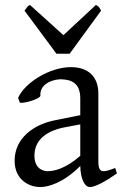

<svg xmlns="http://www.w3.org/2000/svg" viewBox="-20 -740 498 775"><path d="M119 -112C119 -181 177 -215 246 -227L304 -238V-111C243 -58 198 -49 172 -49C159 -49 119 -55 119 -112ZM452 -40 445 -62C417 -51 407 -49 397 -49C381 -49 377 -66 377 -87V-362C377 -430 337 -469 266 -469C183 -469 82 -409 53 -345L60 -326C62 -325 64 -325 67 -325C88 -325 143 -342 143 -354V-360C143 -390 173 -417 222 -420C268 -420 304 -405 304 -343V-275L204 -255C115 -238 39 -182 39 -91C39 -18 93 15 143 15C175 15 236 -2 304 -70C305 -22 320 15 343 15C365 15 408 -9 452 -40ZM79 -697 208 -523H261L388 -697C380 -713 377 -715 367 -720L236 -598L101 -720C90 -715 91 -712 79 -697Z"/></svg>

Font: Temporarium
Style: Regular
Weight: 400
Version: Version 1.1